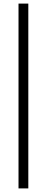

<svg xmlns="http://www.w3.org/2000/svg" viewBox="-20 -828 260 1068"><path d="M83 220V-808H137.5V220Z"/></svg>

Font: Encode Sans SmCnd Lt
Style: Regular
Weight: 300
Width: 4
Designer: Multiple Designers
Foundry: Impallari Type
Version: Version 3.002; ttfautohint (v1.8.3) -l 8 -r 50 -G 200 -x 14 